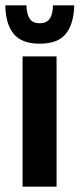

<svg xmlns="http://www.w3.org/2000/svg" viewBox="-28 -703 300 723"><path d="M57 0V-490.5H185V0ZM121.5 -538.5Q53 -538.5 23 -576Q-7 -613.5 -8 -683H71.5Q72.5 -649.5 83.8 -632.5Q95 -615.5 121.5 -615.5Q147.5 -615.5 159.2 -632.5Q171 -649.5 171.5 -683H251.5Q250 -613.5 220.2 -576Q190.5 -538.5 121.5 -538.5Z"/></svg>

Font: Anek Latin Medium SemiBold
Style: Regular
Weight: 600
Version: Version 1.003